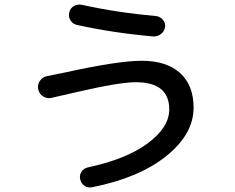

<svg xmlns="http://www.w3.org/2000/svg" viewBox="-20 -785 1040 848"><path d="M206.1 -352.5Q187.5 -348.6 170.4 -359.4Q153.3 -370.1 148.9 -390.1Q144.5 -410.2 155.8 -427.2Q167 -444.3 185.5 -448.2L266.6 -464.8Q502 -516.6 605.5 -516.6Q715.8 -516.6 775.4 -462.4Q835 -408.2 835 -309.6Q835 -192.4 714.4 -95.7Q593.8 1 386.7 42Q368.2 45.9 353 35.6Q337.9 25.4 334 5.9Q330.1 -11.7 340.3 -26.9Q350.6 -42 369.1 -45.9Q538.1 -82 632.8 -152.3Q727.5 -222.7 727.5 -301.8Q727.5 -421.9 580.1 -421.9Q506.8 -421.9 321.3 -378.9Q287.1 -371.1 206.1 -352.5ZM341.8 -763.7Q496.1 -729.5 669.9 -713.9Q687.5 -711.9 699.7 -697.3Q711.9 -682.6 709 -665Q706.1 -646.5 690.9 -634.8Q675.8 -623 657.2 -624Q479.5 -639.6 320.3 -674.8Q301.8 -678.7 291.5 -694.8Q281.2 -710.9 286.1 -730.5Q290 -749 306.6 -758.3Q323.2 -767.6 341.8 -763.7Z"/></svg>

Font: Rounded Mgen+ 2p medium
Style: Regular
Weight: 500
Designer: [Source Han Sans]
Ryoko NISHIZUKA  (kana & ideographs); Paul D. Hunt (Latin, Greek & Cyrillic); Wenlong ZHANG  (bopomofo
Version: Version 1.059.20150602